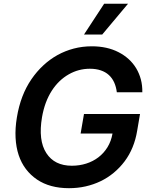

<svg xmlns="http://www.w3.org/2000/svg" viewBox="-20 -981 795 1011"><path d="M68.9 -362.9Q88.1 -480.1 145.6 -563.9Q173.3 -604.4 207.9 -636.5Q242.5 -668.7 282.8 -691.1Q323.2 -713.4 368.6 -725.3Q414.1 -737.2 463.4 -737.2Q544 -737.2 604 -706.3Q633.9 -691.1 657.5 -669.6Q681.1 -648.1 697.3 -621.1Q713.4 -594.1 721.8 -562.5Q730.1 -530.9 729.4 -495H595.2Q591.6 -523.8 581.3 -546.7Q571 -569.6 553.4 -585.8Q535.9 -601.9 510.8 -610.4Q485.8 -619 453.1 -619Q393.8 -619 342 -589.5Q315.7 -574.6 293.1 -552.9Q270.6 -531.2 252.5 -503Q234.4 -474.8 221.4 -440.2Q208.5 -405.5 201.3 -364.3Q180.4 -241.8 224.1 -174.7Q267 -108.3 358.3 -108.3Q398.4 -108.3 434.1 -119.7Q469.8 -131 498.2 -152.7Q526.6 -174.4 546 -205.8Q565.3 -237.2 572.4 -277.7H404.5L422.2 -380.7H717.3L702.4 -293.3Q687.1 -199.6 636.4 -131.7Q610.8 -97.7 578.8 -71.2Q546.9 -44.7 509.6 -26.8Q472.3 -8.9 430.6 0.5Q388.8 9.9 343.4 9.9Q242.5 9.9 175.1 -35.5Q141 -58.6 116.5 -90.9Q92 -123.2 78.3 -164.4Q64.6 -205.6 62 -255.3Q59.3 -305 68.9 -362.9ZM422.2 -799 528.4 -961.3H654.1L518.1 -799Z"/></svg>

Font: Inter P Semi Bold
Style: Italic
Weight: 600
Italic angle: 9.39999°
Designer: Rasmus Andersson
Foundry: rsms
Version: Version 3.018;git-588b23468